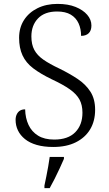

<svg xmlns="http://www.w3.org/2000/svg" viewBox="-20 -744 559 985"><path d="M253 10Q205 10 168.5 -0.5Q132 -11 108 -30.5Q84 -50 72 -75Q60 -100 60 -129Q60 -145 66 -157.5Q72 -170 82.5 -176.5Q93 -183 109 -183Q110 -138 126.5 -103Q143 -68 175.5 -48Q208 -28 258 -28Q329 -28 366 -65.5Q403 -103 403 -166Q403 -205 388 -233Q373 -261 338.5 -285.5Q304 -310 246 -337Q188 -365 150.5 -393.5Q113 -422 95.5 -460Q78 -498 78 -550Q78 -602 103 -641Q128 -680 172.5 -702Q217 -724 275 -724Q329 -724 367.5 -708.5Q406 -693 427.5 -668Q449 -643 449 -613Q449 -587 435 -573.5Q421 -560 396 -560Q396 -596 383 -624.5Q370 -653 343 -669Q316 -685 273 -685Q209 -685 175 -649.5Q141 -614 141 -557Q141 -516 156 -488Q171 -460 202.5 -438Q234 -416 285 -392Q338 -366 379 -338.5Q420 -311 444 -273.5Q468 -236 468 -181Q468 -123 442.5 -80.5Q417 -38 369 -14Q321 10 253 10ZM208 208Q213 185 218 159.5Q223 134 227.5 109Q232 84 235 61H308V71Q299 92 286.5 119Q274 146 260.5 173Q247 200 235 221H208Z"/></svg>

Font: Noto Serif Gujarati Light
Style: Regular
Weight: 300
Version: Version 2.102